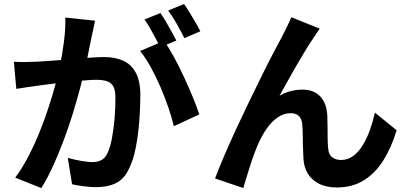

<svg xmlns="http://www.w3.org/2000/svg" viewBox="-20 -886 2040 959"><path d="M454.8 -782.7Q450.7 -763.8 446.1 -741.2Q441.5 -718.7 437.1 -699.9Q432.8 -677.5 427 -650.1Q421.2 -622.6 415.8 -595.1Q410.4 -567.7 404.5 -541.6Q394.3 -498.8 379.1 -441.8Q363.9 -384.8 343.9 -319.5Q323.8 -254.3 299.1 -188Q274.5 -121.7 246.1 -59.3Q217.8 3 186.3 53.4L56 1.4Q91.3 -46.2 121.6 -104.6Q151.9 -162.9 176.9 -224.7Q201.9 -286.5 221.6 -346.8Q241.3 -407 255.4 -458.8Q269.5 -510.6 277.5 -548.2Q291.5 -615.8 299.6 -679Q307.6 -742.3 306.3 -798.2ZM799.4 -682.1Q822.6 -649.4 848.5 -601.9Q874.3 -554.4 898.9 -501.4Q923.6 -448.4 943.8 -399.2Q963.9 -349.9 975.4 -314.4L848.3 -255.7Q838.6 -297.7 821.1 -348.6Q803.7 -399.5 781.1 -452Q758.5 -504.5 732.5 -551.5Q706.6 -598.6 679.8 -631.2ZM49.4 -577.6Q76.4 -575.8 102.5 -576.2Q128.7 -576.6 156.5 -577.6Q180.6 -578.6 215.7 -581.1Q250.8 -583.6 290.6 -586.7Q330.3 -589.8 370.3 -593.3Q410.2 -596.8 444.3 -598.9Q478.4 -601 500.3 -601Q553.7 -601 594 -583.5Q634.3 -566 657.7 -523.9Q681 -481.9 681 -409.5Q681 -351.1 675.8 -282Q670.6 -213 658.3 -149.7Q646.1 -86.5 624.3 -43.4Q600 9.3 558.5 29Q517.1 48.8 460.5 48.8Q431.7 48.8 398.8 44.5Q365.9 40.3 340 34.5L318.6 -97.2Q338.5 -91.7 361.8 -86.9Q385.1 -82 406.6 -79.2Q428.2 -76.4 440.8 -76.4Q466.2 -76.4 485 -85.6Q503.9 -94.8 515.9 -119.2Q530 -147.5 538.9 -193.8Q547.7 -240 552.2 -293.6Q556.6 -347.1 556.6 -396Q556.6 -436.3 545.5 -455.3Q534.4 -474.4 512.7 -480.9Q491 -487.4 459.6 -487.4Q437 -487.4 397.8 -483.9Q358.6 -480.4 314.2 -475.8Q269.8 -471.2 231.7 -466.3Q193.6 -461.4 172.5 -458.6Q150.9 -455.3 117.7 -450.8Q84.4 -446.4 61.4 -442.1ZM781.1 -820.9Q794.1 -803.1 808.7 -777.9Q823.3 -752.7 837.3 -727.6Q851.2 -702.5 860.7 -683.6L780.2 -649.4Q770.4 -670.1 757.1 -694.9Q743.7 -719.6 729.7 -744.6Q715.6 -769.6 701.6 -788.4ZM899.5 -866Q912.7 -847.2 928.1 -821.9Q943.4 -796.7 957.7 -772.1Q972 -747.4 980.5 -729.8L900.8 -695.5Q885.3 -727.2 863.1 -766.3Q840.9 -805.5 820.2 -833.5Z M1577.1 -742.8Q1569.7 -733.2 1561.5 -720.5Q1553.3 -707.8 1545.1 -695.7Q1526.9 -669.1 1505.2 -633.5Q1483.5 -598 1460.7 -558.5Q1437.9 -518.9 1416.3 -480.2Q1394.7 -441.4 1376.3 -407.8Q1403.9 -424.1 1433.2 -431.2Q1462.5 -438.4 1490.6 -438.4Q1547.1 -438.4 1579.3 -404.6Q1611.6 -370.7 1614.9 -307.7Q1615.9 -285.5 1616 -254.6Q1616.1 -223.7 1616.5 -193Q1616.9 -162.3 1619.5 -141.4Q1622.2 -111.7 1640.8 -99.3Q1659.3 -86.9 1683.7 -86.9Q1716 -86.9 1742.7 -105.9Q1769.5 -124.9 1790.4 -158.3Q1811.3 -191.8 1826.8 -234.4Q1842.3 -277 1852.8 -323.3L1961.1 -235.4Q1935.1 -149.5 1894.8 -85.2Q1854.5 -20.8 1797.2 14.7Q1739.9 50.3 1662.5 50.3Q1607.6 50.3 1571 30.5Q1534.4 10.7 1516.4 -20.8Q1498.4 -52.4 1495.9 -88.7Q1494.1 -116 1493.3 -149.2Q1492.5 -182.4 1492.1 -213.6Q1491.7 -244.8 1489.7 -264.8Q1488 -291.3 1473.1 -306Q1458.3 -320.7 1431.4 -320.7Q1397.9 -320.7 1367.7 -300.1Q1337.5 -279.4 1313.2 -245Q1288.9 -210.6 1271 -170Q1261.1 -148 1250 -118.2Q1238.9 -88.5 1228.8 -56.4Q1218.7 -24.4 1209.8 4.4Q1200.9 33.1 1195.1 53.2L1054.1 5.3Q1072.9 -44.9 1100.5 -109.2Q1128.2 -173.6 1161.1 -244.8Q1194 -316 1227.9 -385.8Q1261.9 -455.7 1292.9 -518.3Q1323.9 -580.9 1348.5 -627.6Q1373 -674.3 1386.2 -698.3Q1395.8 -718.2 1408.8 -743.2Q1421.8 -768.2 1435.2 -799.9Z"/></svg>

Font: Noto Sans KR Thin
Style: Regular
Weight: 100
Designer: Ryoko NISHIZUKA 西塚涼子 (kana, bopomofo & ideographs); Paul D. Hunt (Latin, Greek & Cyrillic); Sandoll Communications 산돌커뮤니
Foundry: Adobe
Version: Version 2.004-H2;hotconv 1.0.118;makeotfexe 2.5.65603